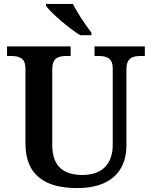

<svg xmlns="http://www.w3.org/2000/svg" viewBox="-20 -951 776 981"><path d="M390 -771H447V-784C418 -822 374 -886 353 -931H215V-921C240 -886 331 -807 390 -771ZM374 10C544 10 626 -75 626 -209V-597C626 -657 659 -665 701 -665H720V-714H463V-665H481C522 -665 556 -657 556 -601V-211C556 -113 501 -57 402 -57C309 -57 247 -97 247 -210V-597C247 -657 280 -665 322 -665H341V-714H16V-665H34C75 -665 110 -657 110 -601V-217C110 -54 213 10 374 10Z"/></svg>

Font: Noto Serif Georgian SemiBold
Style: Regular
Weight: 600
Designer: Monotype Design Team, Akaki Razmadze
Foundry: Google LLC
Version: Version 2.003